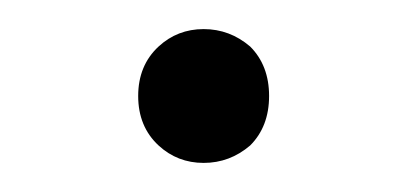

<svg xmlns="http://www.w3.org/2000/svg" viewBox="-20 -103 283 132"><path d="M89 -3Q75 -16 75 -37Q75 -58 89 -71Q102 -83 120 -83Q138 -83 152 -71Q165 -58 165 -37Q165 -16 152 -3Q138 9 120 9Q102 9 89 -3Z"/></svg>

Font: Arsenal
Style: Regular
Weight: 400
Designer: Andrij Shevchenko
Foundry: Stairsfor
Version: Version 2.001;PS 002.001;hotconv 1.0.88;makeotf.lib2.5.64775